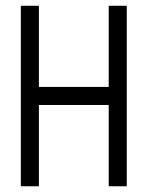

<svg xmlns="http://www.w3.org/2000/svg" viewBox="-20 -650 516 670"><path d="M359.4 -629.9H422.4V0H359.4V-283.7H115.7V0H52.7V-629.9H115.7V-346.7H359.4Z"/></svg>

Font: Fibel Vienna LRS
Style: Regular
Weight: 400
Designer: Peter Wiegel
Foundry: Peter Wioegel
Version: Version 000.000